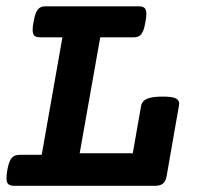

<svg xmlns="http://www.w3.org/2000/svg" viewBox="-20 -600 640 620"><path d="M452.6 -554.7Q452.6 -544.9 449.7 -529.3Q446.3 -508.8 441.2 -498Q436 -487.3 429 -483.4Q421.9 -479.5 410.2 -479.5H303.7L237.3 -105H408.7L435.5 -257.3Q438.5 -273.9 454.8 -281Q471.2 -288.1 505.9 -288.1Q535.2 -288.1 546.9 -282.7Q558.6 -277.3 558.6 -265.1Q558.6 -263.2 557.6 -257.3L518.1 -31.7Q515.1 -14.6 506.3 -7.3Q497.6 0 481 0H25.9Q12.7 0 6.8 -5.4Q1 -10.7 1 -24.9Q1 -37.1 3.4 -49.8Q8.8 -79.6 17.6 -89.8Q26.4 -100.1 43.5 -100.1H114.7L181.6 -479.5H110.4Q97.2 -479.5 91.3 -484.6Q85.4 -489.7 85.4 -503.9Q85.4 -514.2 88.4 -529.3Q91.8 -549.8 96.9 -560.5Q102.1 -571.3 109.1 -575.4Q116.2 -579.6 127.9 -579.6H427.7Q440.9 -579.6 446.8 -574.2Q452.6 -568.8 452.6 -554.7Z"/></svg>

Font: Courier Prime
Style: Bold Italic
Weight: 700
Italic angle: -10°
Designer: Alan Dague-Greene
Foundry: Quote-Unquote Apps
Version: Version 3.018